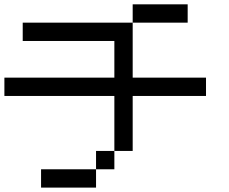

<svg xmlns="http://www.w3.org/2000/svg" viewBox="-20 -853 1040 873"><path d="M0 -416.7V-500H500V-666.7H83.3V-750H583.3V-500H916.7V-416.7H583.3V-166.7H500V-416.7ZM166.7 0V-83.3H416.7V0ZM833.3 -833.3V-750H583.3V-833.3ZM416.7 -83.3V-166.7H500V-83.3Z"/></svg>

Font: Galmuri11 Regular
Style: Regular
Weight: 400
Designer: Minseo Lee (Quiple)
Version: Version 2.356;hotconv 1.1.0;makeotfexe 2.6.0 DEVELOPMENT